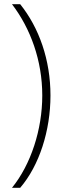

<svg xmlns="http://www.w3.org/2000/svg" viewBox="-20 -735 307 913"><path d="M220 -281C220 -450 166 -603 76 -715H37C125 -600 181 -447 181 -281C181 -119 127 47 37 158H76C167 52 220 -114 220 -281Z"/></svg>

Font: Noto Sans Hebrew Condensed ExtraLight
Style: Regular
Weight: 200
Width: 3
Designer: Monotype Design Team
Foundry: Monotype Imaging Inc.
Version: Version 2.004